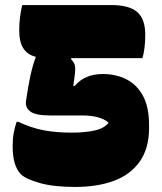

<svg xmlns="http://www.w3.org/2000/svg" viewBox="-20 -720 640 760"><path d="M68 -700H420Q491 -700 523 -672.5Q555 -645 555 -582Q555 -554 552 -531Q549 -508 544 -490H262V-484Q273 -474 276 -462.5Q279 -451 277 -432Q276 -419 274 -407.5Q272 -396 270 -380H276Q315 -427 387 -427Q438 -427 479.5 -406.5Q521 -386 545.5 -341.5Q570 -297 570 -225V-213Q570 -133 533.5 -81Q497 -29 431.5 -4.5Q366 20 277 20Q191 20 136 4Q81 -12 63 -30Q30 -63 30 -142Q30 -171 34.5 -195Q39 -219 46 -238H52Q103 -214 152 -204.5Q201 -195 263 -195Q315 -195 353 -203Q391 -211 409 -233V-235Q377 -263 304 -263H178Q120 -263 99.5 -279Q79 -295 83 -321Q91 -376 100 -418.5Q109 -461 122 -495Q89 -503 72.5 -528.5Q56 -554 56 -601Q56 -628 59.5 -654Q63 -680 68 -700Z"/></svg>

Font: Recursive Sn Csl St XBk
Style: Regular
Weight: 1000
Version: Version 1.079;hotconv 1.0.112;makeotfexe 2.5.65598; ttfautoh